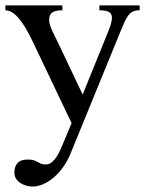

<svg xmlns="http://www.w3.org/2000/svg" viewBox="-20 -479 554 711"><path d="M102.1 -323.2Q72.8 -384.8 48.1 -412.8Q23.4 -440.9 0 -440.9V-459H210.9V-440.9Q194.3 -440.9 184.8 -438Q175.3 -435.1 170.2 -429.9Q165 -424.8 163.6 -418.5Q162.1 -412.1 162.1 -404.8Q162.1 -396 165.3 -386Q168.5 -376 173.3 -365Q178.2 -354 184.6 -341.8Q190.9 -329.6 196.8 -316.9L286.1 -128.9L380.9 -362.8Q394.5 -396 394.5 -412.6Q394.5 -428.2 383.5 -434.6Q372.6 -440.9 348.1 -440.9V-459H497.1V-440.9Q482.4 -440.9 472.7 -436.5Q462.9 -432.1 455.6 -422.6Q448.2 -413.1 441.4 -398.2Q434.6 -383.3 425.8 -361.8L241.2 89.8Q230 117.2 213.9 139.6Q197.8 162.1 179 178.2Q160.2 194.3 139.9 203.1Q119.6 211.9 100.1 211.9Q89.8 211.9 78.1 208.7Q66.4 205.6 56.4 199.2Q46.4 192.9 39.8 183.1Q33.2 173.3 33.2 160.2Q33.2 138.2 44.7 125Q56.2 111.8 84 111.8Q98.6 111.8 106.2 114.7Q113.8 117.7 119.4 120.8Q125 124 131.3 127Q137.7 129.9 149.9 129.9Q162.1 129.9 172.1 121.6Q182.1 113.3 190.2 100.8Q198.2 88.4 204.3 74Q210.4 59.6 215.8 46.9L245.1 -22.9Z"/></svg>

Font: Chandrasa
Style: Regular
Weight: 400
Designer: R.S. Wihananto
Foundry: R.S. Wihananto
Version: Version 2.0.1